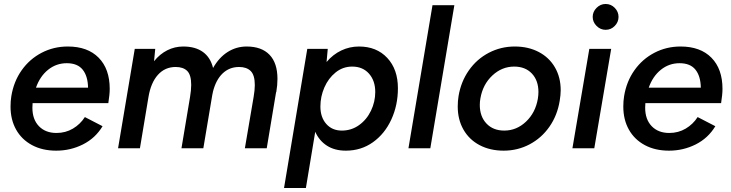

<svg xmlns="http://www.w3.org/2000/svg" viewBox="-20 -746 3676 966"><path d="M33 -210Q33 -238 37 -262Q49 -336 89 -392.5Q129 -449 189.5 -480.5Q250 -512 321 -512Q421 -512 476.5 -455.5Q532 -399 532 -299Q532 -271 525 -227H144Q143 -219 143 -204Q143 -145 176 -111Q209 -77 264 -77Q310 -77 347 -99Q384 -121 407 -157L496 -111Q460 -51 397.5 -19.5Q335 12 263 12Q193 12 141 -16Q89 -44 61 -94Q33 -144 33 -210ZM423 -305Q422 -363 396 -395.5Q370 -428 316 -428Q263 -428 222 -395Q181 -362 161 -305Z M658 -500H761L755 -438Q784 -474 821.5 -493Q859 -512 902 -512Q963 -512 1001 -484.5Q1039 -457 1052 -404Q1082 -457 1125.5 -484.5Q1169 -512 1221 -512Q1296 -512 1336 -470.5Q1376 -429 1376 -349Q1376 -318 1370 -282H1369L1322 0H1212L1256 -258Q1262 -293 1262 -318Q1262 -368 1241.5 -388.5Q1221 -409 1183 -409Q1134 -409 1100 -376.5Q1066 -344 1051 -283V-282L1048 -268L1003 0H893L936 -257Q942 -293 942 -319Q942 -369 922 -389Q902 -409 864 -409Q810 -409 774.5 -369.5Q739 -330 727 -258L684 0H574Z M1526 -500H1629L1623 -434Q1655 -472 1697 -492Q1739 -512 1786 -512Q1875 -512 1928.5 -454.5Q1982 -397 1982 -302Q1982 -217 1949 -145Q1916 -73 1856.5 -30.5Q1797 12 1720 12Q1664 12 1625 -13Q1586 -38 1566 -83L1519 200H1409ZM1700 -89Q1748 -89 1786.5 -116.5Q1825 -144 1846.5 -189Q1868 -234 1868 -283Q1868 -340 1836.5 -375.5Q1805 -411 1752 -411Q1705 -411 1668.5 -381.5Q1632 -352 1612 -306Q1592 -260 1592 -210Q1592 -156 1621.5 -122.5Q1651 -89 1700 -89Z M2156 -720H2266L2145 0H2035Z M2283 -210Q2283 -238 2287 -262Q2299 -335 2339 -392Q2379 -449 2439.5 -480.5Q2500 -512 2570 -512Q2638 -512 2690.5 -484.5Q2743 -457 2772 -407Q2801 -357 2801 -292Q2801 -269 2796 -239Q2784 -165 2744 -108Q2704 -51 2644 -19.5Q2584 12 2514 12Q2446 12 2393.5 -15.5Q2341 -43 2312 -93.5Q2283 -144 2283 -210ZM2394 -218Q2394 -160 2427.5 -124.5Q2461 -89 2517 -89Q2579 -89 2626.5 -134Q2674 -179 2686 -249Q2689 -267 2689 -283Q2689 -341 2656 -376Q2623 -411 2567 -411Q2505 -411 2457 -366Q2409 -321 2397 -251Q2394 -235 2394 -218Z M2945 -500H3055L2970 0H2860ZM2962 -661Q2962 -687 2981.5 -706.5Q3001 -726 3027 -726Q3054 -726 3073 -706.5Q3092 -687 3092 -661Q3092 -635 3073 -615.5Q3054 -596 3027 -596Q3001 -596 2981.5 -615.5Q2962 -635 2962 -661Z M3116 -210Q3116 -238 3120 -262Q3132 -336 3172 -392.5Q3212 -449 3272.5 -480.5Q3333 -512 3404 -512Q3504 -512 3559.5 -455.5Q3615 -399 3615 -299Q3615 -271 3608 -227H3227Q3226 -219 3226 -204Q3226 -145 3259 -111Q3292 -77 3347 -77Q3393 -77 3430 -99Q3467 -121 3490 -157L3579 -111Q3543 -51 3480.5 -19.5Q3418 12 3346 12Q3276 12 3224 -16Q3172 -44 3144 -94Q3116 -144 3116 -210ZM3506 -305Q3505 -363 3479 -395.5Q3453 -428 3399 -428Q3346 -428 3305 -395Q3264 -362 3244 -305Z"/></svg>

Font: Oak Sans Semibold
Style: Italic
Weight: 600
Italic angle: -9.49998°
Foundry: Erik Kennedy, Walven
Version: Version 1.000